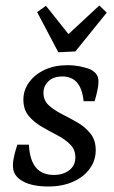

<svg xmlns="http://www.w3.org/2000/svg" viewBox="-20 -666 416 698"><path d="M155 12Q128 12 104.5 7.5Q81 3 63 -7Q45 -17 36 -30.5Q27 -44 27 -65Q27 -81 32 -101.5Q37 -122 43 -140H85Q88 -84 110.5 -57Q133 -30 176 -30Q209 -30 231.5 -47Q254 -64 254 -94Q254 -122 235 -141Q216 -160 188 -174.5Q160 -189 131.5 -205.5Q103 -222 84 -245Q65 -268 65 -304Q65 -338 85.5 -366.5Q106 -395 142 -412Q178 -429 225 -429Q249 -429 271.5 -424.5Q294 -420 310 -413Q326 -404 332 -394Q338 -384 338 -369Q338 -354 333.5 -334.5Q329 -315 324 -298H284Q279 -345 259.5 -366.5Q240 -388 207 -388Q174 -388 156 -370.5Q138 -353 138 -329Q138 -301 157 -283.5Q176 -266 204.5 -251.5Q233 -237 261 -221Q289 -205 308.5 -181Q328 -157 328 -120Q328 -83 306.5 -53Q285 -23 246 -5.5Q207 12 155 12ZM368 -620 254 -479 192 -476 115 -622 147 -645 229 -542 341 -646Z"/></svg>

Font: Rasa
Style: Italic
Weight: 400
Italic angle: -7.10001°
Designer: Anna Giedrys (Yrsa+Rasa design), David Brezina (Yrsa art-direction, Rasa art-direction, design)
Foundry: Rosetta Type Foundry
Version: Version 2.004